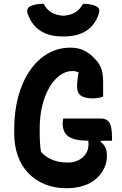

<svg xmlns="http://www.w3.org/2000/svg" viewBox="-20 -971 640 1011"><path d="M313 -347H508Q532 -347 545.5 -337Q559 -327 564.5 -303.5Q570 -280 570 -239V-230H448Q410 -230 383.5 -235.5Q357 -241 341 -252Q325 -263 317.5 -280.5Q310 -298 310 -322Q310 -328 311 -335.5Q312 -343 313 -347ZM351 -720Q371 -720 388.5 -716.5Q406 -713 420.5 -706Q435 -699 448.5 -689.5Q462 -680 474 -667Q502 -640 512.5 -612Q523 -584 523 -540Q523 -527 523 -513.5Q523 -500 523 -487Q523 -474 523 -462Q513 -458 498.5 -455.5Q484 -453 466 -453Q427 -453 406.5 -467Q386 -481 386 -514Q386 -532 387.5 -547Q389 -562 392 -579.5Q395 -597 400 -619L405 -584Q394 -591 383.5 -594Q373 -597 361 -597Q325 -597 293.5 -573Q262 -549 238 -507Q214 -465 201.5 -410.5Q189 -356 189 -293V-275Q189 -246 190.5 -221Q192 -196 196 -171Q222 -143 257 -129Q292 -115 339 -115Q368 -115 392.5 -127Q417 -139 431.5 -160.5Q446 -182 446 -211Q446 -219 445.5 -225.5Q445 -232 444.5 -238Q444 -244 442 -250H513L510 -224Q526 -212 534.5 -195Q543 -178 543 -151Q543 -115 528.5 -85.5Q514 -56 495 -38Q479 -21 455 -8Q431 5 399.5 12.5Q368 20 328 20Q266 20 215.5 -1Q165 -22 129 -59.5Q93 -97 74 -150Q55 -203 55 -267V-292Q55 -386 76.5 -464Q98 -542 137.5 -599.5Q177 -657 231 -688.5Q285 -720 351 -720ZM417 -951Q441 -951 458.5 -947.5Q476 -944 491 -936Q500 -930 502 -921.5Q504 -913 502 -904Q491 -866 467 -837.5Q443 -809 405.5 -794Q368 -779 317 -779H309Q259 -779 221.5 -794Q184 -809 160 -837.5Q136 -866 124 -904Q122 -913 124.5 -921.5Q127 -930 135 -936Q151 -944 168 -947.5Q185 -951 209 -951Q226 -921 250 -906Q274 -891 313 -888Q352 -891 376.5 -906Q401 -921 417 -951Z"/></svg>

Font: Recursive Monospace Casual
Style: Bold
Weight: 700
Version: Version 1.047